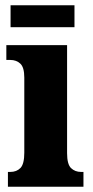

<svg xmlns="http://www.w3.org/2000/svg" viewBox="-20 -707 353 727"><path d="M10 0V-56H19Q43 -56 57.5 -71Q72 -86 72 -129V-413Q72 -452 57 -466Q42 -480 19 -480H4V-536H234V-127Q234 -85 249 -70.5Q264 -56 287 -56H296V0ZM20 -604V-687H262V-604Z"/></svg>

Font: Noto Serif Armenian ExtraCondensed Black
Style: Regular
Weight: 900
Width: 2
Designer: Monotype Design Team
Foundry: Monotype Imaging Inc.
Version: Version 2.008; ttfautohint (v1.8.4.7-5d5b)